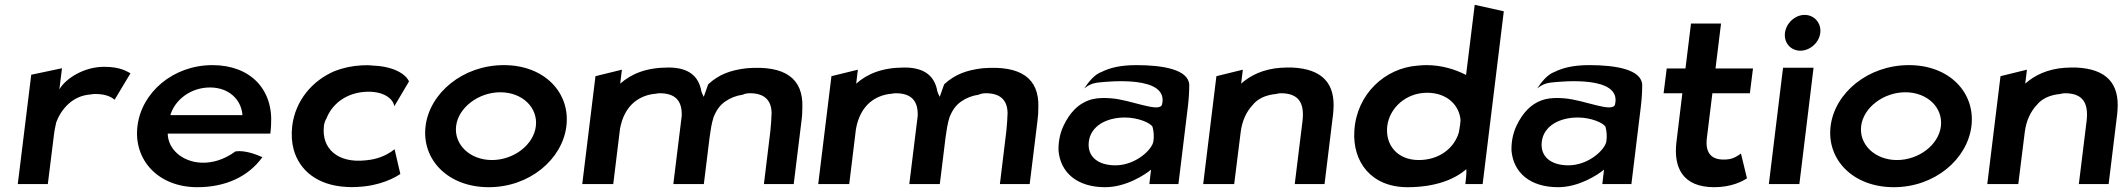

<svg xmlns="http://www.w3.org/2000/svg" viewBox="-20 -766 8843 799"><path d="M523 -461C510 -467 484 -488 413 -488C328 -488 252 -438 227 -394L238 -482L110 -455L54 0H179L204 -201C206 -220 210 -239 214 -257C234 -310 280 -368 358 -373C363 -374 369 -375 375 -375C429 -375 449 -357 457 -351Z M678 -210H1105C1106 -222 1108 -234 1108 -246C1118 -395 1021 -495 864 -495C701 -495 569 -382 552 -241C535 -101 638 13 801 13C916 13 1012 -29 1072 -112C1051 -121 1002 -142 960 -136C912 -101 863 -87 817 -89C737 -93 679 -146 678 -210ZM989 -287H689C707 -349 772 -402 854 -402C931 -402 984 -353 989 -287Z M1621 -324 1682 -427C1670 -456 1620 -490 1532 -493C1516 -495 1500 -495 1485 -494C1446 -492 1408 -484 1372 -470C1281 -431 1209 -349 1196 -241C1192 -206 1194 -174 1202 -144C1226 -57 1301 6 1423 12C1437 13 1452 13 1466 12C1562 8 1624 -27 1646 -42L1622 -145C1618 -142 1612 -138 1607 -134C1586 -120 1551 -103 1504 -99C1384 -85 1317 -149 1328 -242C1329 -253 1333 -264 1339 -274C1360 -328 1411 -372 1482 -382C1561 -393 1614 -363 1621 -324Z M1878 -241C1887 -318 1971 -382 2062 -382C2154 -382 2219 -318 2210 -241C2201 -164 2119 -100 2027 -100C1936 -100 1869 -164 1878 -241ZM1751 -241C1734 -103 1843 13 2014 13C2184 13 2320 -103 2337 -241C2354 -379 2247 -495 2077 -495C1906 -495 1768 -379 1751 -241Z M2561 -418 2568 -476 2458 -449 2403 0H2532L2560 -229C2569 -280 2590 -316 2618 -340C2641 -359 2671 -373 2709 -376C2714 -377 2719 -378 2725 -378C2792 -378 2819 -345 2817 -284L2782 0H2909L2933 -195C2937 -224 2941 -251 2949 -277C2961 -308 2977 -330 3000 -345C3019 -358 3043 -368 3071 -372C3079 -376 3089 -378 3101 -378C3162 -378 3190 -348 3191 -296C3190 -274 3189 -249 3186 -222L3159 0H3283L3315 -260C3318 -281 3319 -300 3319 -319C3323 -439 3248 -495 3087 -482C3018 -474 2970 -455 2927 -415C2921 -399 2915 -382 2909 -364H2908C2905 -371 2901 -378 2899 -385C2888 -449 2846 -485 2762 -485C2669 -485 2608 -459 2561 -418Z M3543 -418 3550 -476 3440 -449 3385 0H3514L3542 -229C3551 -280 3572 -316 3600 -340C3623 -359 3653 -373 3691 -376C3696 -377 3701 -378 3707 -378C3774 -378 3801 -345 3799 -284L3764 0H3891L3915 -195C3919 -224 3923 -251 3931 -277C3943 -308 3959 -330 3982 -345C4001 -358 4025 -368 4053 -372C4061 -376 4071 -378 4083 -378C4144 -378 4172 -348 4173 -296C4172 -274 4171 -249 4168 -222L4141 0H4265L4297 -260C4300 -281 4301 -300 4301 -319C4305 -439 4230 -495 4069 -482C4000 -474 3952 -455 3909 -415C3903 -399 3897 -382 3891 -364H3890C3887 -371 3883 -378 3881 -385C3870 -449 3828 -485 3744 -485C3651 -485 3590 -459 3543 -418Z M4565 -467C4535 -457 4510 -425 4492 -398C4510 -412 4525 -420 4554 -423C4594 -427 4844 -453 4816 -332C4807 -294 4687 -351 4603 -357C4573 -359 4551 -359 4525 -353C4465 -337 4430 -293 4406 -243C4391 -211 4384 -176 4385 -139C4393 -48 4462 13 4579 13C4666 13 4745 -39 4770 -60L4763 0H4884L4923 -320C4927 -353 4929 -383 4929 -413C4926 -477 4819 -495 4709 -495C4643 -495 4599 -484 4565 -467ZM4622 -78C4548 -78 4504 -115 4511 -176C4519 -243 4586 -277 4661 -277C4716 -277 4766 -255 4776 -239C4781 -221 4783 -200 4780 -179C4776 -144 4706 -78 4622 -78Z M5492 0 5525 -270C5527 -283 5528 -295 5529 -308C5537 -418 5484 -479 5357 -485C5342 -485 5325 -485 5310 -484C5237 -479 5183 -452 5145 -418L5152 -476L5042 -449L4987 0H5116L5143 -216C5149 -264 5167 -301 5192 -328C5213 -355 5247 -371 5291 -375C5297 -377 5303 -378 5310 -378C5384 -378 5410 -338 5400 -260L5368 0Z M5837 13C5954 13 6034 -20 6082 -62C6084 -47 6079 -12 6078 0H6150L6238 -719L6117 -746L6081 -454C6035 -478 5978 -495 5916 -495C5902 -495 5892 -494 5880 -493C5743 -483 5625 -374 5616 -221C5608 -94 5685 13 5837 13ZM5919 -380C6001 -380 6053 -329 6058 -266C6057 -259 6057 -252 6056 -246C6055 -235 6052 -225 6051 -215C6031 -147 5967 -100 5884 -100C5794 -100 5744 -164 5753 -241C5762 -316 5830 -380 5919 -380Z M6450 -467C6420 -457 6395 -425 6377 -398C6395 -412 6410 -420 6439 -423C6479 -427 6729 -453 6701 -332C6692 -294 6572 -351 6488 -357C6458 -359 6436 -359 6410 -353C6350 -337 6315 -293 6291 -243C6276 -211 6269 -176 6270 -139C6278 -48 6347 13 6464 13C6551 13 6630 -39 6655 -60L6648 0H6769L6808 -320C6812 -353 6814 -383 6814 -413C6811 -477 6704 -495 6594 -495C6528 -495 6484 -484 6450 -467ZM6507 -78C6433 -78 6389 -115 6396 -176C6404 -243 6471 -277 6546 -277C6601 -277 6651 -255 6661 -239C6666 -221 6668 -200 6665 -179C6661 -144 6591 -78 6507 -78Z M7250 -24 7225 -127C7213 -119 7195 -105 7170 -103C7165 -102 7159 -102 7152 -102C7099 -102 7076 -133 7083 -191L7106 -378H7262L7275 -481H7119L7142 -668H7017L6994 -481H6916L6903 -378H6981L6956 -171C6945 -70 6981 13 7114 13C7186 13 7232 -12 7250 -24Z M7408 -629C7403 -588 7432 -555 7472 -555C7512 -555 7550 -588 7555 -629C7560 -670 7530 -704 7490 -704C7450 -704 7413 -670 7408 -629ZM7468 0 7527 -484H7400L7341 0Z M7725 -241C7734 -318 7818 -382 7909 -382C8001 -382 8066 -318 8057 -241C8048 -164 7966 -100 7874 -100C7783 -100 7716 -164 7725 -241ZM7598 -241C7581 -103 7690 13 7861 13C8031 13 8167 -103 8184 -241C8201 -379 8094 -495 7924 -495C7753 -495 7615 -379 7598 -241Z M8755 0 8788 -270C8790 -283 8791 -295 8792 -308C8800 -418 8747 -479 8620 -485C8605 -485 8588 -485 8573 -484C8500 -479 8446 -452 8408 -418L8415 -476L8305 -449L8250 0H8379L8406 -216C8412 -264 8430 -301 8455 -328C8476 -355 8510 -371 8554 -375C8560 -377 8566 -378 8573 -378C8647 -378 8673 -338 8663 -260L8631 0Z"/></svg>

Font: Bluebird
Style: ExtObl
Weight: 400
Designer: Jasper
Foundry: Cannot Into Space Fonts
Version: Version 0.98